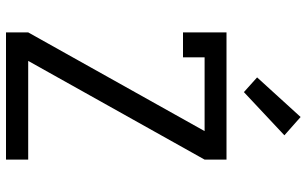

<svg xmlns="http://www.w3.org/2000/svg" viewBox="-211 -811 1022 640"><g transform="rotate(90 300.0 -491.0)"><path d="M88 0V-74L417 -662H171V-590H88V-735H512V-662L183 -74H512V0ZM287 -793 238 -837 370 -982 431 -928Z"/></g></svg>

Font: Nova
Style: Regular
Weight: 400
Monospace: yes
Designer: Belleve Invis
Foundry: Belleve Invis
Version: Version 24.1.4; ttfautohint (v1.8.4)